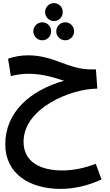

<svg xmlns="http://www.w3.org/2000/svg" viewBox="-20 -825 709 1239"><path d="M328 -689C360 -689 385 -715 385 -747C385 -779 360 -805 328 -805C297 -805 271 -779 271 -747C271 -715 297 -689 328 -689ZM253 -565C285 -565 310 -591 310 -623C310 -655 285 -681 253 -681C221 -681 195 -655 195 -623C195 -591 221 -565 253 -565ZM401 -565C433 -565 458 -591 458 -623C458 -655 433 -681 401 -681C369 -681 343 -655 343 -623C343 -591 369 -565 401 -565ZM371 394C452 394 545 375 635 333L598 232C526 260 452 275 382 275C245 275 132 223 132 90C132 -129 440 -253 608 -253L599 -377H570C416 -377 331 -468 161 -468C114 -468 68 -459 32 -446L50 -334C80 -341 118 -349 163 -349C255 -349 331 -324 393 -304C172 -241 14 -99 14 106C14 298 173 394 371 394Z"/></svg>

Font: Noto Sans Arabic SemBd
Style: Regular
Weight: 600
Designer: Monotype Design Team, Nadine Chahine, Nizar Qandah and Khaled Hosny
Foundry: Monotype Imaging Inc.
Version: Version 2.012